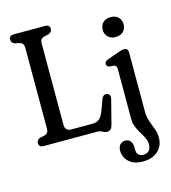

<svg xmlns="http://www.w3.org/2000/svg" viewBox="-134 -808 1036 1162"><g transform="rotate(-15 384.0 -227.0)"><path d="M263 -645.5 233.5 -639.5Q209.5 -631.5 209.5 -605V-93Q209.5 -54 249 -54H380Q408.5 -54 425.2 -68.8Q442 -83.5 457 -125L477.5 -182.5Q488 -209.5 511 -205.5Q536.5 -199.5 528.5 -168L490.5 -19.5Q482 16 456 16Q440 16 427.2 8Q414.5 0 395 0H61Q31 0 31 -26Q31 -46.5 53.5 -54.5L83 -60.5Q107 -68 107 -95V-605Q107 -632 83 -639.5L53.5 -645.5Q31 -653.5 31 -674Q31 -700 61 -700H256Q286 -700 286 -674Q286 -654 263 -645.5ZM653 -524.5Q623.5 -524.5 605.5 -541.8Q587.5 -559 587.5 -586.5Q587.5 -615 605.5 -632Q623.5 -649 653 -649Q683 -649 700.8 -632Q718.5 -615 718.5 -587Q718.5 -559 700.8 -541.8Q683 -524.5 653 -524.5ZM706.5 -43.5Q706.5 -9 716.8 19.8Q727 48.5 737.2 75Q747.5 101.5 747.5 129.5Q747.5 181.5 712.2 213.8Q677 246 619 246Q561.5 246 530.8 217Q500 188 500 149.5Q500 123.5 512.5 109.8Q525 96 545.5 96Q566 96 577.5 110.5Q589 125 589 148.5V163Q589 207 631.5 207Q678.5 206.5 678.5 152Q678.5 132.5 668.8 113Q659 93.5 646.5 73Q634 52.5 624.2 29.5Q614.5 6.5 614.5 -20.5V-331.5Q614.5 -346 610.5 -352Q606.5 -358 596.5 -360.5L569 -361.5Q551.5 -367.5 551.5 -382Q551.5 -390.5 556.8 -396.2Q562 -402 575.5 -407L640 -430Q656.5 -436 665.2 -438.2Q674 -440.5 681.5 -440.5Q706.5 -440.5 706.5 -413Z"/></g></svg>

Font: Fraunces 144pt SuperSoft
Style: Regular
Weight: 400
Version: Version 1.000;[b76b70a41]